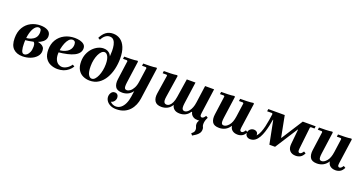

<svg xmlns="http://www.w3.org/2000/svg" viewBox="-42 -1598 5168 2723"><g transform="rotate(20 2542.0 -236.5)"><path d="M218 10Q130 10 79 -39.5Q28 -89 28 -196Q28 -292 67 -357.5Q106 -423 171 -456.5Q236 -490 314 -490Q382 -490 426 -464Q470 -438 470 -383Q470 -349 450.5 -321.5Q431 -294 392 -273Q353 -252 293.5 -238Q234 -224 154 -216V-249Q216 -254 253.5 -270Q291 -286 309.5 -307.5Q328 -329 334 -352Q340 -375 340 -394Q340 -428 329.5 -441.5Q319 -455 300 -455Q267 -455 239.5 -421Q212 -387 195 -324Q178 -261 178 -172Q178 -106 190 -65.5Q202 -25 233 -25Q253 -25 273.5 -41.5Q294 -58 308 -90.5Q322 -123 322 -172Q322 -206 312.5 -223.5Q303 -241 273 -249L323 -264Q340 -261 363 -256.5Q386 -252 408.5 -242Q431 -232 446 -212.5Q461 -193 461 -159Q461 -109 426 -70.5Q391 -32 335.5 -11Q280 10 218 10Z M747 10Q691 10 641.5 -11.5Q592 -33 562 -80.5Q532 -128 532 -205Q532 -292 571.5 -356Q611 -420 679 -455Q747 -490 832 -490Q872 -490 909.5 -481Q947 -472 972 -450Q997 -428 997 -390Q997 -354 976 -325Q955 -296 913.5 -274.5Q872 -253 809.5 -238.5Q747 -224 663 -216V-249Q725 -254 763.5 -270Q802 -286 822 -308Q842 -330 849.5 -353Q857 -376 857 -396Q857 -428 844.5 -441.5Q832 -455 812 -455Q780 -455 756 -428.5Q732 -402 715.5 -361Q699 -320 690.5 -275.5Q682 -231 682 -195Q682 -141 699 -106.5Q716 -72 742.5 -56Q769 -40 797 -40Q830 -40 867 -61.5Q904 -83 932 -124L962 -106Q941 -71 909 -44.5Q877 -18 836.5 -4Q796 10 747 10Z M1229 8Q1174 7 1128 -15Q1082 -37 1054.5 -84Q1027 -131 1027 -205Q1027 -270 1048.5 -322.5Q1070 -375 1105.5 -412.5Q1141 -450 1183 -470Q1225 -490 1267 -490Q1303 -490 1327.5 -477.5Q1352 -465 1366.5 -447Q1381 -429 1386 -412Q1389 -452 1389 -498Q1389 -544 1380.5 -585Q1372 -626 1350.5 -652Q1329 -678 1290 -678Q1256 -678 1226 -656Q1196 -634 1172 -587L1141 -604Q1173 -669 1217 -701Q1261 -733 1322 -733Q1384 -733 1431.5 -700Q1479 -667 1506.5 -600.5Q1534 -534 1534 -431Q1534 -352 1516 -274Q1498 -196 1460.5 -132Q1423 -68 1365.5 -29.5Q1308 9 1229 8ZM1251 -28Q1276 -28 1297.5 -50.5Q1319 -73 1335.5 -111Q1352 -149 1361 -195.5Q1370 -242 1370 -290Q1370 -365 1348.5 -405Q1327 -445 1296 -445Q1272 -445 1250.5 -424Q1229 -403 1212.5 -367.5Q1196 -332 1186.5 -286.5Q1177 -241 1177 -192Q1177 -104 1198.5 -66Q1220 -28 1251 -28Z M1724 260Q1671 260 1633.5 241Q1596 222 1576.5 192.5Q1557 163 1557 130Q1557 97 1576 69.5Q1595 42 1629 42Q1655 42 1670 59Q1685 76 1685 102Q1685 133 1665.5 157.5Q1646 182 1619 185Q1634 203 1657 214Q1680 225 1707 225Q1748 225 1781 199Q1814 173 1836 126Q1858 79 1867 15L1879 -69Q1849 -28 1809.5 -9Q1770 10 1724 10Q1646 10 1620 -33.5Q1594 -77 1604 -150L1643 -435L1633 -445H1573L1578 -480Q1625 -480 1680.5 -481.5Q1736 -483 1776 -490L1786 -480L1740 -150Q1735 -113 1736 -89.5Q1737 -66 1746 -55.5Q1755 -45 1774 -45Q1798 -45 1824 -64Q1850 -83 1871 -122.5Q1892 -162 1900 -223L1930 -435L1920 -445H1860L1865 -480Q1912 -480 1967.5 -481.5Q2023 -483 2063 -490L2072 -480L2005 -1Q1998 48 1978.5 94.5Q1959 141 1925 178.5Q1891 216 1841.5 238Q1792 260 1724 260Z M2988 -70Q2970 -36 2964.5 -11.5Q2959 13 2959 31Q2959 53 2963.5 64Q2968 75 2972 84Q2976 93 2976 111Q2976 145 2958.5 169.5Q2941 194 2915 211.5Q2889 229 2865 243L2843 215Q2861 202 2873 187Q2885 172 2885 149Q2885 125 2876 108Q2867 91 2867 66Q2867 33 2893.5 2Q2920 -29 2978 -70ZM2958 -88 2988 -70Q2965 -24 2934 -7Q2903 10 2865 10Q2826 10 2801.5 -3.5Q2777 -17 2765.5 -36Q2754 -55 2752 -71H2742Q2718 -32 2679.5 -11Q2641 10 2592 10Q2539 10 2509.5 -13.5Q2480 -37 2472 -77Q2445 -31 2404 -10.5Q2363 10 2317 10Q2243 10 2214.5 -33.5Q2186 -77 2197 -150L2241 -435L2231 -445H2171L2176 -480Q2223 -480 2278.5 -481.5Q2334 -483 2374 -490L2384 -480L2333 -150Q2327 -113 2329.5 -89.5Q2332 -66 2344 -55.5Q2356 -45 2377 -45Q2398 -45 2418.5 -61.5Q2439 -78 2455.5 -113Q2472 -148 2480 -201L2523 -480H2654L2608 -150Q2603 -113 2605 -89.5Q2607 -66 2617.5 -55.5Q2628 -45 2647 -45Q2663 -45 2680.5 -55.5Q2698 -66 2714.5 -87.5Q2731 -109 2744 -142Q2757 -175 2763 -220L2799 -480H2935L2883 -104Q2878 -69 2885.5 -57Q2893 -45 2906 -45Q2921 -45 2933.5 -57Q2946 -69 2958 -88Z M3558 -88 3588 -70Q3565 -24 3534 -7Q3503 10 3465 10Q3418 10 3387 -13Q3356 -36 3350 -81Q3319 -33 3277.5 -11.5Q3236 10 3187 10Q3109 10 3083 -33.5Q3057 -77 3067 -150L3106 -435L3096 -445H3036L3041 -480Q3088 -480 3143.5 -481.5Q3199 -483 3239 -490L3249 -480L3203 -150Q3198 -113 3199 -89.5Q3200 -66 3209 -55.5Q3218 -45 3237 -45Q3274 -45 3312.5 -89.5Q3351 -134 3364 -227L3393 -435L3383 -445H3323L3328 -480Q3375 -480 3430.5 -481.5Q3486 -483 3526 -490L3536 -480L3483 -104Q3478 -69 3485.5 -57Q3493 -45 3506 -45Q3521 -45 3533.5 -57Q3546 -69 3558 -88Z M3655 10Q3624 10 3603 -8.5Q3582 -27 3582 -58Q3582 -92 3606 -114.5Q3630 -137 3664 -137Q3686 -137 3705.5 -123Q3725 -109 3725 -72Q3751 -100 3768.5 -143Q3786 -186 3798 -237Q3810 -288 3818 -339.5Q3826 -391 3832 -435L3822 -445H3748L3753 -480H4001L4063 -160H4068L4273 -480H4468L4463 -445H4407L4397 -435L4360 -104Q4356 -69 4363 -57Q4370 -45 4383 -45Q4398 -45 4410.5 -57Q4423 -69 4435 -88L4465 -70Q4442 -24 4411 -7Q4380 10 4342 10Q4284 10 4252 -25Q4220 -60 4227 -127L4249 -350H4244L4026 -10H3940L3871 -360H3866Q3859 -315 3848 -264.5Q3837 -214 3821.5 -165.5Q3806 -117 3783.5 -77Q3761 -37 3729.5 -13.5Q3698 10 3655 10Z M5035 -88 5065 -70Q5042 -24 5011 -7Q4980 10 4942 10Q4895 10 4864 -13Q4833 -36 4827 -81Q4796 -33 4754.5 -11.5Q4713 10 4664 10Q4586 10 4560 -33.5Q4534 -77 4544 -150L4583 -435L4573 -445H4513L4518 -480Q4565 -480 4620.5 -481.5Q4676 -483 4716 -490L4726 -480L4680 -150Q4675 -113 4676 -89.5Q4677 -66 4686 -55.5Q4695 -45 4714 -45Q4751 -45 4789.5 -89.5Q4828 -134 4841 -227L4870 -435L4860 -445H4800L4805 -480Q4852 -480 4907.5 -481.5Q4963 -483 5003 -490L5013 -480L4960 -104Q4955 -69 4962.5 -57Q4970 -45 4983 -45Q4998 -45 5010.5 -57Q5023 -69 5035 -88Z"/></g></svg>

Font: Brygada 1918
Style: Italic
Weight: 400
Italic angle: -8°
Designer: Mateusz Machalski | Borys Kosmynka | Przemek Hoffer
Foundry: NIEPODLEGLA 2018
Version: Version 3.006